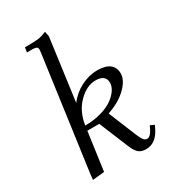

<svg xmlns="http://www.w3.org/2000/svg" viewBox="-183 -844 851 949"><g transform="rotate(-30 242.5 -369.5)"><path d="M64.9 6.8 66.9 -17.1 155.8 -662.1Q158.2 -681.6 158.2 -683.1Q158.2 -693.4 151.4 -697.8Q144.5 -702.1 127 -702.1H97.2L101.1 -729Q154.3 -729 176 -731.4Q197.8 -733.9 225.1 -746.1L231 -717.8L183.1 -363.8Q213.4 -404.8 259.5 -428.5Q305.7 -452.1 352.1 -452.1Q400.4 -452.1 423.6 -433.3Q446.8 -414.6 446.8 -380.9Q446.8 -342.8 405.8 -302.5Q364.7 -262.2 295.9 -238.8L360.8 -80.1Q371.1 -55.7 379.4 -45.4Q387.7 -35.2 397.9 -35.2Q417 -35.2 432.1 -64.9L442.9 -86.9L465.8 -76.2L455.1 -54.2Q423.8 6.8 369.1 6.8Q343.8 6.8 328.4 -5.1Q313 -17.1 299.8 -48.8L230 -217.8H162.1L131.8 0ZM166 -245.1Q215.3 -245.1 256.8 -256.8Q298.3 -268.6 324 -286.9Q349.6 -305.2 363.8 -326.2Q377.9 -347.2 377.9 -367.2Q377.9 -413.1 320.8 -413.1Q270 -413.1 223.4 -366.2Q176.8 -319.3 166 -245.1Z"/></g></svg>

Font: Dihjauti S
Style: Italic
Weight: 400
Italic angle: -9°
Designer: T. Christopher White
Version: Version 3.0.0